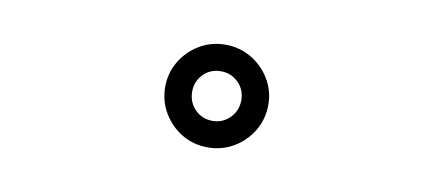

<svg xmlns="http://www.w3.org/2000/svg" viewBox="-37 -858 960 431"><g transform="rotate(10 443.0 -643.0)"><path d="M449.5 -526.5Q417 -526.5 390.5 -542.2Q364 -558 348 -584.8Q332 -611.5 332 -644Q332 -676 348 -702.5Q364 -729 390.5 -744.8Q417 -760.5 449.5 -760.5Q481.5 -760.5 508.2 -744.8Q535 -729 551 -702.5Q567 -676 567 -644Q567 -611.5 551 -584.8Q535 -558 508.2 -542.2Q481.5 -526.5 449.5 -526.5ZM449.5 -587Q473 -587 489.2 -603.5Q505.5 -620 505.5 -644Q505.5 -667.5 489.2 -683.8Q473 -700 449.5 -700Q425.5 -700 409.5 -683.8Q393.5 -667.5 393.5 -644Q393.5 -620 409.5 -603.5Q425.5 -587 449.5 -587Z"/></g></svg>

Font: Trispace Expanded
Style: Regular
Weight: 400
Width: 7
Designer: Tyler Finck
Foundry: Etcetera Type Company
Version: Version 1.210; ttfautohint (v1.8.3)